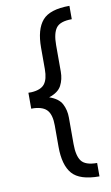

<svg xmlns="http://www.w3.org/2000/svg" viewBox="-99 -815 583 1007"><g transform="rotate(-10 192.5 -311.0)"><path d="M346.2 143.6Q241.7 143.6 201.7 97.4Q161.6 51.3 161.6 -46.9V-160.2Q161.6 -214.4 141.1 -239.7Q120.6 -265.1 70.3 -268.1H55.2V-353H71.8Q121.6 -356 141.6 -381.1Q161.6 -406.2 161.6 -460V-574.2Q161.6 -671.9 201.7 -718.3Q241.7 -764.6 346.2 -764.6V-693.4Q284.2 -693.4 262.9 -665Q241.7 -636.7 241.7 -574.2V-431.6Q241.7 -392.1 224.9 -359.4Q208 -326.7 158.2 -310.5Q208 -293.5 224.9 -260.7Q241.7 -228 241.7 -188.5V-46.9Q241.7 15.6 262.9 43.9Q284.2 72.3 346.2 72.3Z"/></g></svg>

Font: Inter Display
Style: Regular
Weight: 400
Designer: Rasmus Andersson
Foundry: rsms
Version: Version 4.000;git-37864ae